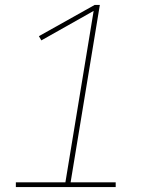

<svg xmlns="http://www.w3.org/2000/svg" viewBox="-20 -755 640 775"><path d="M44 0V-19H244L358 -711L147 -592L137 -609L362 -735H383L265 -19H447V0Z"/></svg>

Font: Iosevka Etoile Thin Oblique
Style: Regular
Weight: 100
Italic angle: -9°
Designer: Belleve Invis
Foundry: Belleve Invis
Version: Version 15.5.2; ttfautohint (v1.8.4)